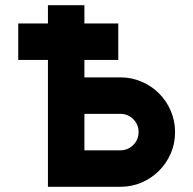

<svg xmlns="http://www.w3.org/2000/svg" viewBox="-20 -717 742 737"><path d="M434 -627V-487H304V-420H442Q485 -420 523.5 -403.5Q562 -387 590.5 -358.5Q619 -330 635.5 -291.5Q652 -253 652 -210Q652 -166 635.5 -128Q619 -90 590.5 -61.5Q562 -33 524 -16.5Q486 0 442 0H164V-487H50V-627H164V-697H304V-627ZM512 -210Q512 -239 491.5 -259.5Q471 -280 442 -280H304V-140H442Q471 -140 491.5 -160.5Q512 -181 512 -210Z"/></svg>

Font: CAT North
Style: Regular
Weight: 400
Designer: Peter Wiegel
Foundry: Peter Wiegel
Version: Version 1.000